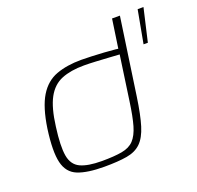

<svg xmlns="http://www.w3.org/2000/svg" viewBox="-96 -608 731 712"><g transform="rotate(-20 269.5 -251.5)"><path d="M201 2Q134 2 96.5 -13Q59 -28 48.5 -72Q38 -116 50 -203Q62 -284 88 -326.5Q114 -369 156 -384.5Q198 -400 255 -400Q271 -400 295 -399Q319 -398 344 -396.5Q369 -395 387.5 -393Q406 -391 411 -390L397 -382L415 -505H446L402 -201Q392 -132 379.5 -91.5Q367 -51 346 -30.5Q325 -10 290 -4Q255 2 201 2ZM199 -21Q248 -21 278.5 -26.5Q309 -32 326 -50Q343 -68 353 -102.5Q363 -137 371 -195L396 -370Q382 -371 357 -372.5Q332 -374 305.5 -375.5Q279 -377 257 -377Q205 -377 169 -362.5Q133 -348 112 -309.5Q91 -271 82 -199Q72 -125 78.5 -87Q85 -49 114.5 -35Q144 -21 199 -21ZM492 -375 516 -505H539L509 -375Z"/></g></svg>

Font: Genos Thin ExtraLight
Style: Italic
Weight: 250
Italic angle: -8°
Version: Version 1.010